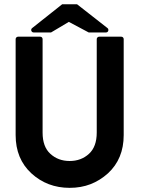

<svg xmlns="http://www.w3.org/2000/svg" viewBox="-20 -885 670 911"><path d="M140.1 -731Q135.7 -731 132.8 -733.2Q129.9 -735.4 128.7 -738.8Q127.4 -742.2 128.4 -745.8Q129.4 -749.5 132.8 -752L274.9 -864.7H345.7L489.7 -752Q493.2 -749.5 493.9 -745.8Q494.6 -742.2 493.7 -738.8Q492.7 -735.4 489.7 -733.2Q486.8 -731 482.4 -731H400.9L306.6 -781.2Q285.6 -768.6 264.2 -755.9Q242.7 -743.2 222.2 -731ZM54.2 -699.2Q54.2 -704.1 57.6 -707.5Q61 -710.9 65.9 -710.9H170.4Q175.8 -710.9 179 -707.5Q182.1 -704.1 182.1 -699.2V-255.9Q182.1 -188.5 218.8 -155.3Q255.9 -121.1 310.5 -121.1Q365.2 -121.1 402.3 -155.3Q439 -189 439 -255.9V-699.2Q439 -704.1 442.4 -707.5Q445.8 -710.9 450.7 -710.9H555.2Q560.5 -710.9 563.7 -707.5Q566.9 -704.1 566.9 -699.2V-244.1Q566.9 -131.3 492.2 -62.5Q454.1 -28.3 409.2 -11Q364.3 6.3 310.5 6.3Q204.1 6.3 128.9 -62.5Q54.2 -131.3 54.2 -244.1Z"/></svg>

Font: Alte DIN 1451 Mittelschrift
Style: Bold
Weight: 700
Designer: Peter Wiegel
Foundry: Peter Wiegel
Version: Version 1.003